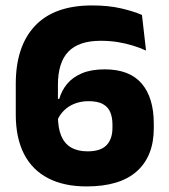

<svg xmlns="http://www.w3.org/2000/svg" viewBox="-20 -672 620 706"><path d="M298.5 13.5Q215 13.5 156.8 -16.8Q98.5 -47 68.2 -106Q38 -165 38 -251V-363.5Q38 -502 108.8 -577Q179.5 -652 318.5 -652Q378 -652 424 -641.5Q470 -631 502 -617L517 -486Q494.5 -496.5 469.2 -504.2Q444 -512 414.5 -517Q385 -522 350 -522Q270 -522 231.5 -482.2Q193 -442.5 193 -359.5V-246Q193 -201.5 205 -172.8Q217 -144 241.2 -129.8Q265.5 -115.5 302 -115.5Q350 -115.5 371.8 -138.2Q393.5 -161 393.5 -202V-214Q393.5 -241 385.2 -260Q377 -279 358 -289.5Q339 -300 305.5 -300Q278.5 -300 255.5 -291.2Q232.5 -282.5 215.8 -266.2Q199 -250 190 -227.5L173 -308.5H198Q206.5 -339 226.8 -363.5Q247 -388 281.2 -402.5Q315.5 -417 365 -417Q456 -417 500.8 -365Q545.5 -313 545.5 -217V-200.5Q545.5 -98 483.2 -42.2Q421 13.5 298.5 13.5Z"/></svg>

Font: Anek Latin
Style: Bold
Weight: 700
Designer: Yesha Goshar
Foundry: Ek Type
Version: Version 1.003